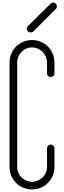

<svg xmlns="http://www.w3.org/2000/svg" viewBox="-20 -1484 502 1506"><path d="M398 -1464C390 -1464 380 -1460 376 -1454L200 -1280C194 -1276 190 -1266 190 -1258C190 -1242 204 -1230 220 -1230C228 -1230 238 -1232 242 -1238L418 -1414C424 -1418 426 -1428 426 -1434C426 -1450 414 -1464 398 -1464ZM231 -1170C133 -1170 55 -1092 55 -994V-174C55 -76 133 2 231 2C329 2 407 -76 407 -174V-320C407 -336 393 -350 377 -350C361 -350 349 -336 349 -320V-174C349 -110 295 -58 231 -58C167 -58 115 -110 115 -174V-994C115 -1058 167 -1112 231 -1112C295 -1112 349 -1058 349 -994V-908C349 -892 361 -880 377 -880C393 -880 407 -892 407 -908V-994C407 -1092 329 -1170 231 -1170Z"/></svg>

Font: bauhaus_2017
Style: _regular
Weight: 400
Version: Version 1.0